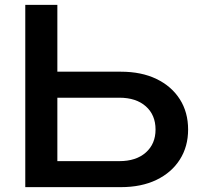

<svg xmlns="http://www.w3.org/2000/svg" viewBox="-20 -770 819 790"><path d="M84 0V-750H216V-48L157 -107H471Q540 -107 580 -142.5Q620 -178 620 -237Q620 -297 580 -332.5Q540 -368 471 -368H144V-475H477Q562 -475 624 -445Q686 -415 720 -361.5Q754 -308 754 -237Q754 -167 720 -113.5Q686 -60 624 -30Q562 0 477 0Z"/></svg>

Font: Bounded
Style: Regular
Weight: 400
Designer: Vlad Churkin
Version: Version 1.0